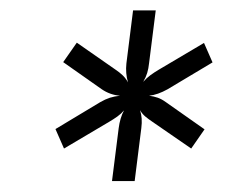

<svg xmlns="http://www.w3.org/2000/svg" viewBox="-20 -772 435 360"><path d="M294 -604.5Q285 -599.5 276.5 -596.5Q268 -593.5 259.5 -592.5Q268 -591.5 275.8 -588.8Q283.5 -586 291 -580.5L363.5 -529.5L338.5 -493.5L266 -543.5Q258.5 -548.5 252.5 -553.5Q246.5 -558.5 242.5 -565.5Q247.5 -551 245 -532L232.5 -432.5H190L202.5 -531.5Q205 -551 212.5 -565Q207 -558.5 200 -553.5Q193 -548.5 184.5 -543.5L100 -493.5L84 -530L168 -580.5Q177.5 -586 186.2 -588.8Q195 -591.5 205 -592.5Q186.5 -594 171 -604.5L98.5 -655.5L124 -692L196.5 -641.5Q204 -636.5 210 -630.8Q216 -625 220 -617.5Q215 -634.5 217 -653L229.5 -752.5H272L259.5 -653.5Q258.5 -643.5 256 -635.2Q253.5 -627 248.5 -618.5Q254.5 -625.5 262 -631Q269.5 -636.5 278 -641.5L362.5 -691.5L378.5 -655Z"/></svg>

Font: Lato 2
Style: Italic
Weight: 400
Italic angle: -7°
Designer: Lukasz Dziedzic with Adam Twardoch and Botio Nikoltchev
Foundry: tyPoland Lukasz Dziedzic
Version: Version 2.015; 2015-08-06; http://www.latofonts.com/